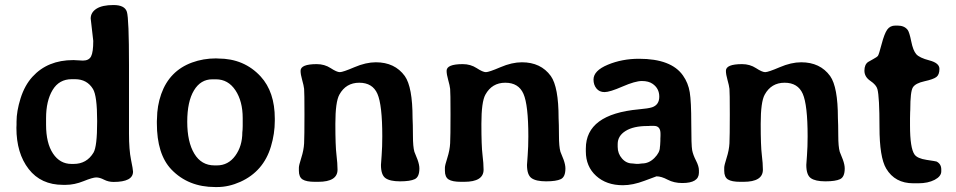

<svg xmlns="http://www.w3.org/2000/svg" viewBox="-20 -735 3840 771"><path d="M165 -260.3V-233.9Q165 -160.2 192.9 -118.4Q220.7 -76.7 267.1 -76.7H275.9Q328.1 -76.7 355.5 -122.1Q370.1 -146.5 370.1 -245.6V-250.5Q370.1 -349.6 353.5 -377.4Q329.6 -417 281.2 -417H268.1Q217.3 -417 191.2 -373.5Q165 -330.1 165 -260.3ZM514.2 -45.9Q514.2 -4.4 436 -4.4Q415.5 -4.4 397.9 -13.4Q380.4 -22.5 366.5 -22.5Q352.5 -22.5 315.7 -7.6Q278.8 7.3 244.1 7.3H232.9Q144.5 7.3 95.2 -56.2Q45.9 -119.6 45.9 -221.7L46.4 -233.9V-246.6Q46.4 -288.1 62.5 -339.8Q79.1 -392.6 110.4 -426.8Q171.4 -493.7 273.9 -493.7H275.4L313 -491.7Q336.9 -491.7 345.7 -508.5Q354.5 -525.4 354.5 -570.8L344.2 -660.6Q344.2 -685.1 367.4 -700Q390.6 -714.8 435.8 -714.8Q481 -714.8 489.5 -687.5Q498 -660.2 498 -473.6V-198.7Q498 -133.3 506.1 -93.8Q514.2 -54.2 514.2 -45.9Z M841.3 -70.8H851.1Q896.5 -70.8 924.8 -109.6Q953.1 -148.4 953.1 -203.6L954.1 -213.9L954.6 -229V-260.7Q954.6 -328.6 925.3 -372.6Q896 -416.5 847.2 -416.5H832.5Q785.6 -416.5 758.8 -371.8Q731.9 -327.1 731.9 -246.1Q731.9 -165 760.3 -117.9Q788.6 -70.8 841.3 -70.8ZM852.5 16.1H843.8Q735.8 16.1 668 -54.7Q609.9 -115.7 609.9 -240.2V-249L610.4 -257.8Q610.8 -310.1 627.4 -357.4Q660.6 -450.7 751 -483.9Q796.4 -500.5 847.2 -500.5L856 -500Q960.4 -500 1026.9 -427.7Q1083.5 -365.7 1083.5 -258.8V-250Q1083.5 -198.2 1067.9 -146.5Q1038.1 -46.9 945.3 -4.9Q898.4 16.1 852.5 16.1Z M1489.3 -484.9Q1565.4 -484.9 1605.5 -429.7Q1636.7 -385.7 1636.7 -260.7L1637.7 -232.4L1638.2 -190.4Q1638.2 -146 1644 -125.5L1656.7 -93.8Q1664.1 -73.2 1664.1 -58.6Q1664.1 -24.4 1645.5 -15.6Q1627 -6.8 1586.4 -6.8Q1545.9 -6.8 1527.8 -19.8Q1509.8 -32.7 1509.8 -72.8Q1509.8 -76.7 1512.5 -110.8Q1515.1 -145 1515.1 -187.5Q1515.1 -313.5 1495.6 -358.2Q1476.1 -402.8 1422.6 -402.8Q1369.1 -402.8 1342.8 -355Q1326.7 -326.2 1326.7 -237.5Q1326.7 -148.9 1331.1 -113.8Q1335.4 -78.1 1335.4 -53.7Q1335.4 -4.9 1257.8 -4.9H1244.6Q1210 -4.9 1195.1 -14.4Q1180.2 -23.9 1180.2 -49.3V-62Q1180.2 -70.8 1189.9 -101.3Q1199.7 -131.8 1201.2 -159.4Q1202.6 -187 1202.6 -275.9Q1202.6 -364.7 1201.2 -378.2Q1199.7 -391.6 1193.4 -413.8Q1187 -436 1187 -450.7Q1187 -477.5 1252 -477.5Q1283.2 -477.5 1307.9 -461.4Q1332.5 -445.3 1344.7 -445.3Q1356.9 -445.3 1403.1 -465.1Q1449.2 -484.9 1489.3 -484.9Z M2075.7 -484.9Q2151.9 -484.9 2191.9 -429.7Q2223.1 -385.7 2223.1 -260.7L2224.1 -232.4L2224.6 -190.4Q2224.6 -146 2230.5 -125.5L2243.2 -93.8Q2250.5 -73.2 2250.5 -58.6Q2250.5 -24.4 2231.9 -15.6Q2213.4 -6.8 2172.9 -6.8Q2132.3 -6.8 2114.3 -19.8Q2096.2 -32.7 2096.2 -72.8Q2096.2 -76.7 2098.9 -110.8Q2101.6 -145 2101.6 -187.5Q2101.6 -313.5 2082 -358.2Q2062.5 -402.8 2009 -402.8Q1955.6 -402.8 1929.2 -355Q1913.1 -326.2 1913.1 -237.5Q1913.1 -148.9 1917.5 -113.8Q1921.9 -78.1 1921.9 -53.7Q1921.9 -4.9 1844.2 -4.9H1831.1Q1796.4 -4.9 1781.5 -14.4Q1766.6 -23.9 1766.6 -49.3V-62Q1766.6 -70.8 1776.4 -101.3Q1786.1 -131.8 1787.6 -159.4Q1789.1 -187 1789.1 -275.9Q1789.1 -364.7 1787.6 -378.2Q1786.1 -391.6 1779.8 -413.8Q1773.4 -436 1773.4 -450.7Q1773.4 -477.5 1838.4 -477.5Q1869.6 -477.5 1894.3 -461.4Q1918.9 -445.3 1931.2 -445.3Q1943.4 -445.3 1989.5 -465.1Q2035.6 -484.9 2075.7 -484.9Z M2558.6 -78.6Q2585.9 -78.6 2607.9 -100.6Q2629.9 -122.6 2629.9 -144Q2630.9 -149.9 2630.9 -152.3L2631.8 -169.4Q2631.8 -173.8 2631.8 -178.2L2632.3 -189.5V-198.2Q2632.3 -229.5 2606 -229.5H2588.9L2585.9 -229H2580.1Q2523.9 -229 2492.2 -209.2Q2460.4 -189.5 2460.4 -156.7V-145Q2460.4 -118.2 2477.8 -98.4Q2495.1 -78.6 2519.5 -78.6L2533.7 -77.1H2544.9Q2553.7 -78.6 2558.6 -78.6ZM2786.6 -41Q2786.1 0 2719.7 0Q2686.5 0 2661.1 -13.4Q2635.7 -26.9 2616.2 -26.9Q2614.7 -26.9 2567.9 -9Q2521 8.8 2481.4 8.8Q2415 8.8 2373.8 -28.8Q2332.5 -66.4 2332.5 -127V-138.7Q2332.5 -276.4 2544.9 -295.9Q2583.5 -299.3 2598.6 -304.2Q2627.4 -314 2627.4 -346.9Q2627.4 -379.9 2600.6 -398.4Q2584.5 -409.7 2557.6 -409.7Q2530.8 -409.7 2479.7 -387.5Q2428.7 -365.2 2407.7 -365.2Q2386.7 -365.2 2375 -379.9Q2363.3 -394.5 2363.3 -415.5Q2363.3 -451.2 2420.7 -475.1Q2478 -499 2545.9 -499Q2675.8 -499 2722.7 -431.6Q2743.7 -401.9 2749.8 -364.5Q2755.9 -327.1 2755.9 -239Q2755.9 -150.9 2759.5 -131.8Q2763.2 -112.8 2774.9 -90.1Q2786.6 -67.4 2786.6 -51.3Z M3197.3 -484.9Q3273.4 -484.9 3313.5 -429.7Q3344.7 -385.7 3344.7 -260.7L3345.7 -232.4L3346.2 -190.4Q3346.2 -146 3352.1 -125.5L3364.7 -93.8Q3372.1 -73.2 3372.1 -58.6Q3372.1 -24.4 3353.5 -15.6Q3335 -6.8 3294.4 -6.8Q3253.9 -6.8 3235.8 -19.8Q3217.8 -32.7 3217.8 -72.8Q3217.8 -76.7 3220.5 -110.8Q3223.1 -145 3223.1 -187.5Q3223.1 -313.5 3203.6 -358.2Q3184.1 -402.8 3130.6 -402.8Q3077.1 -402.8 3050.8 -355Q3034.7 -326.2 3034.7 -237.5Q3034.7 -148.9 3039.1 -113.8Q3043.5 -78.1 3043.5 -53.7Q3043.5 -4.9 2965.8 -4.9H2952.6Q2918 -4.9 2903.1 -14.4Q2888.2 -23.9 2888.2 -49.3V-62Q2888.2 -70.8 2897.9 -101.3Q2907.7 -131.8 2909.2 -159.4Q2910.6 -187 2910.6 -275.9Q2910.6 -364.7 2909.2 -378.2Q2907.7 -391.6 2901.4 -413.8Q2895 -436 2895 -450.7Q2895 -477.5 2960 -477.5Q2991.2 -477.5 3015.9 -461.4Q3040.5 -445.3 3052.7 -445.3Q3064.9 -445.3 3111.1 -465.1Q3157.2 -484.9 3197.3 -484.9Z M3503.4 -377Q3499 -394 3475.1 -410.2Q3451.2 -426.3 3451.2 -451.2Q3451.2 -476.1 3466.3 -486.3Q3469.7 -488.8 3485.8 -497.3Q3502 -505.9 3505.6 -511Q3509.3 -516.1 3520.3 -557.9Q3531.2 -599.6 3542.7 -616Q3554.2 -632.3 3575.7 -632.3H3584Q3611.8 -632.3 3625 -614.7Q3631.8 -605.5 3639.2 -568.8Q3646.5 -532.2 3659.2 -517.6Q3671.9 -502.9 3712.2 -492.4Q3752.4 -481.9 3752.4 -458.5Q3752.4 -435.1 3740.2 -425.8Q3728 -416.5 3692.4 -408.7Q3656.7 -400.9 3646 -384.5Q3635.3 -368.2 3635.3 -293.9L3634.8 -283.7Q3634.3 -273.4 3634.3 -259.8V-231Q3634.3 -140.6 3652.3 -114.7Q3663.6 -98.6 3700.9 -93Q3738.3 -87.4 3740.7 -86.4Q3759.8 -76.7 3759.8 -54.7V-46.9Q3759.8 -26.9 3733.2 -12.9Q3706.5 1 3667.5 1H3647.5Q3573.7 1 3538.6 -58.1Q3511.7 -103.5 3511.7 -224.6Q3511.7 -345.7 3503.4 -377Z"/></svg>

Font: Averia Libre
Style: Bold
Weight: 700
Version: Version 1.002